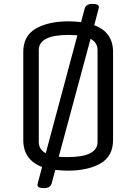

<svg xmlns="http://www.w3.org/2000/svg" viewBox="-20 -865 703 990"><path d="M563 -597V-143Q563 -60 498.5 -22.5Q434 15 328 15Q305 15 265 11L246 82Q239 105 206 105Q173 105 173 88Q173 86 177 71L197 -4Q100 -41 100 -143V-597Q100 -680 164.5 -717.5Q229 -755 335 -755Q358 -755 398 -751L417 -822Q424 -845 457 -845Q490 -845 490 -828Q490 -826 486 -811L466 -735Q563 -699 563 -597ZM180 -607V-133Q180 -94 216 -75L379 -683Q351 -685 335 -685Q180 -685 180 -607ZM483 -607Q483 -645 447 -665L283 -57Q297 -55 328 -55Q483 -55 483 -133Z"/></svg>

Font: Offside
Style: Regular
Weight: 400
Designer: Eduardo Rodriguez Tunni
Foundry: Eduardo Rodriguez Tunni
Version: Version 1.001